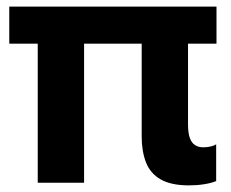

<svg xmlns="http://www.w3.org/2000/svg" viewBox="-20 -552 697 580"><path d="M551 8Q497 8 465.5 -10Q434 -28 421 -61.5Q408 -95 408 -140V-420H234V0H94V-420H8V-532H634V-420H548V-177Q548 -150 553.5 -135Q559 -120 569.5 -113.5Q580 -107 594 -107Q606 -107 616.5 -109.5Q627 -112 633 -116V-5Q619 1 597 4.5Q575 8 551 8Z"/></svg>

Font: Mona Sans Expanded SemiBold
Style: Regular
Weight: 600
Width: 7
Designer: Deni Anggara
Foundry: GitHub
Version: Version 2.000